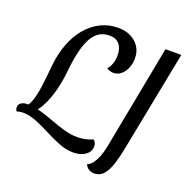

<svg xmlns="http://www.w3.org/2000/svg" viewBox="-202 -818 1078 1106"><g transform="rotate(20 337.0 -265.0)"><path d="M22 -50 -29 -56Q0 -79 14.5 -116Q29 -153 37 -209.5Q45 -266 52 -346Q60 -424 84 -486Q108 -548 146 -592Q184 -636 232.5 -659.5Q281 -683 338 -683Q382 -683 415.5 -666Q449 -649 468 -619.5Q487 -590 487 -550Q487 -516 475 -488.5Q463 -461 443 -445Q423 -429 397 -429Q385 -429 375.5 -432.5Q366 -436 356 -443Q370 -455 378.5 -479.5Q387 -504 387 -532Q387 -575 366 -599.5Q345 -624 307 -624Q271 -624 244.5 -608Q218 -592 199 -558.5Q180 -525 167.5 -474Q155 -423 148 -354Q142 -291 129 -238.5Q116 -186 98.5 -146.5Q81 -107 61 -82.5Q41 -58 22 -50ZM335 81Q294 81 249.5 63.5Q205 46 160 22.5Q115 -1 71.5 -18.5Q28 -36 -12 -36Q-23 -36 -32.5 -34Q-42 -32 -50 -30Q-52 -33 -54.5 -39Q-57 -45 -57 -52Q-57 -66 -49.5 -74.5Q-42 -83 -30 -87Q-18 -91 -5 -91Q34 -91 76.5 -79Q119 -67 162 -50.5Q205 -34 247.5 -22Q290 -10 329 -10Q353 -10 376.5 -15Q400 -20 422 -30Q430 -26 435 -15.5Q440 -5 440 7Q440 28 427.5 44.5Q415 61 391.5 71Q368 81 335 81ZM491 153Q474 153 459 144Q444 135 436 117Q456 109 470 89.5Q484 70 493 46.5Q502 23 506.5 2.5Q511 -18 513 -27L634 -660H731L612 -52Q601 7 586.5 53.5Q572 100 549.5 126.5Q527 153 491 153Z"/></g></svg>

Font: Sansita Swashed Light
Style: Regular
Weight: 300
Designer: Pablo Cosgaya
Foundry: Omnibus-Type
Version: Version 1.003